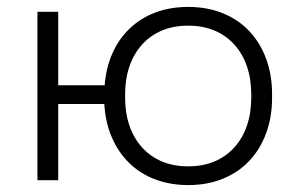

<svg xmlns="http://www.w3.org/2000/svg" viewBox="-20 -520 869 554"><path d="M523 -40Q565 -40 598.5 -54Q632 -68 656 -94.5Q680 -121 692.5 -157.5Q705 -194 705 -239V-247Q705 -292 692.5 -328.5Q680 -365 656 -391.5Q632 -418 598.5 -432Q565 -446 523 -446Q481 -446 447.5 -432Q414 -418 390 -391.5Q366 -365 353.5 -328.5Q341 -292 341 -247V-239Q341 -194 353.5 -157.5Q366 -121 390 -94.5Q414 -68 447.5 -54Q481 -40 523 -40ZM523 14Q471 14 427.5 -2.5Q384 -19 352.5 -50Q321 -81 302.5 -124Q284 -167 281 -220H148V0H88V-486H148V-274H282Q286 -325 304.5 -366.5Q323 -408 354.5 -438Q386 -468 428.5 -484Q471 -500 523 -500Q578 -500 622.5 -482Q667 -464 698.5 -431Q730 -398 747.5 -351.5Q765 -305 765 -249V-237Q765 -181 747.5 -134.5Q730 -88 698.5 -55Q667 -22 622.5 -4Q578 14 523 14Z"/></svg>

Font: Space Grotesk Light
Style: Regular
Weight: 300
Designer: Florian Karsten
Foundry: Florian Karsten
Version: Version 2.000